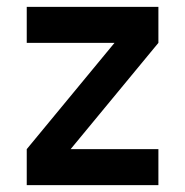

<svg xmlns="http://www.w3.org/2000/svg" viewBox="-20 -540 540 560"><path d="M58 0V-105L314 -415H58V-520H442V-415L186 -105H442V0Z"/></svg>

Font: Iosevka Extrabold
Style: Regular
Weight: 800
Monospace: yes
Designer: Belleve Invis
Foundry: Belleve Invis
Version: Version 32.5.0; ttfautohint (v1.8.4)